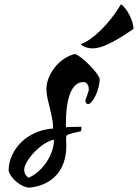

<svg xmlns="http://www.w3.org/2000/svg" viewBox="-20 -765 638 889"><path d="M442 -398Q441 -379 435.5 -358.5Q430 -338 422 -321.5Q414 -305 405 -294Q396 -283 388 -283Q377 -284 375 -298Q375 -301 377.5 -307.5Q380 -314 383 -322Q386 -330 388.5 -338Q391 -346 391 -352Q391 -366 384.5 -375.5Q378 -385 367 -385Q327 -385 306 -335Q285 -285 285 -188Q285 -178 286 -176Q307 -177 323.5 -177.5Q340 -178 356 -178Q357 -176 357 -170Q357 -161 353 -157Q330 -152 316.5 -148.5Q303 -145 296 -142Q289 -139 287.5 -135.5Q286 -132 286 -126Q286 -118 286.5 -110Q287 -102 287 -90Q287 -6 241.5 45Q196 96 115 104Q101 103 86 96Q71 89 57.5 78Q44 67 34 53.5Q24 40 20 26Q20 -12 36 -46.5Q52 -81 79.5 -107.5Q107 -134 144.5 -150.5Q182 -167 226 -170Q226 -195 221 -219Q216 -243 210.5 -265.5Q205 -288 200 -309.5Q195 -331 195 -352Q195 -379 206 -405.5Q217 -432 235 -454.5Q253 -477 277 -493Q301 -509 327 -515Q338 -512 356.5 -497.5Q375 -483 393 -465Q411 -447 425 -428.5Q439 -410 442 -398ZM112 58Q136 48 157.5 29Q179 10 195 -14Q211 -38 220.5 -65Q230 -92 230 -118Q210 -115 186 -99.5Q162 -84 141 -62.5Q120 -41 106 -18Q92 5 92 22Q92 44 112 58ZM540 -745Q550 -739 560.5 -725.5Q571 -712 579.5 -695.5Q588 -679 593 -662Q598 -645 598 -631Q560 -605 531.5 -588Q503 -571 480.5 -560.5Q458 -550 441 -545.5Q424 -541 408 -541Q376 -541 353 -560Q375 -568 399 -585Q423 -602 447.5 -626Q472 -650 495.5 -680Q519 -710 540 -745Z"/></svg>

Font: Sweet Mavka Script
Style: Regular
Weight: 500
Designer: Pablo Impallari/Anastassiya Vishnevskaya
Foundry: Pablo Impallari/ Anastassiya Vishnevskaya
Version: Version 2.0/www.impallari.com/   behance.net/sweetcherry